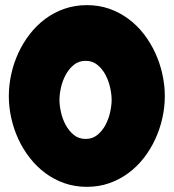

<svg xmlns="http://www.w3.org/2000/svg" viewBox="-20 -722 673 744"><path d="M618.7 -349.6Q618.7 -306.6 609.1 -264.2Q599.6 -221.7 581.5 -182.6Q563.5 -143.6 537.4 -109.9Q511.2 -76.2 477.5 -51.3Q443.8 -26.4 403.6 -12.2Q363.3 2 316.9 2Q270 2 229.5 -12.2Q189 -26.4 155.5 -51.3Q122.1 -76.2 95.7 -109.9Q69.3 -143.6 51.3 -182.6Q33.2 -221.7 23.7 -264.4Q14.2 -307.1 14.2 -349.6Q14.2 -392.1 23.7 -435.1Q33.2 -478 51.3 -517.1Q69.3 -556.2 95.7 -590.1Q122.1 -624 155.5 -648.9Q189 -673.8 229.7 -688Q270.5 -702.1 316.9 -702.1Q363.3 -702.1 403.6 -688Q443.8 -673.8 477.5 -648.9Q511.2 -624 537.4 -590.1Q563.5 -556.2 581.5 -517.1Q599.6 -478 609.1 -435.1Q618.7 -392.1 618.7 -349.6ZM412.6 -335Q412.6 -356.4 406.7 -382.8Q400.9 -409.2 388.7 -432.1Q376.5 -455.1 357.4 -470.7Q338.4 -486.3 312 -486.3Q285.2 -486.3 266.1 -470.7Q247.1 -455.1 234.6 -432.1Q222.2 -409.2 216.3 -382.8Q210.4 -356.4 210.4 -335Q210.4 -313.5 216.3 -287.1Q222.2 -260.7 234.6 -237.8Q247.1 -214.8 266.1 -199.2Q285.2 -183.6 312 -183.6Q338.4 -183.6 357.4 -199.2Q376.5 -214.8 388.7 -237.8Q400.9 -260.7 406.7 -287.1Q412.6 -313.5 412.6 -335Z"/></svg>

Font: Luckiest Guy RUS-BEL-UKR
Style: Regular
Weight: 400
Designer: Astigmatic (AOETI)
Foundry: Astigmatic (AOETI)
Version: Version 1.00 March 11, 2019, initial release